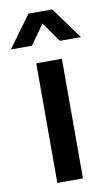

<svg xmlns="http://www.w3.org/2000/svg" viewBox="-98 -797 484 841"><g transform="rotate(-10 144.0 -376.0)"><path d="M91 -752H197L300 -611H206L144 -699L82 -611H-12ZM87 -532H201V0H87Z"/></g></svg>

Font: Steamflix Grotesk
Style: Regular
Weight: 400
Designer: Julieta Ulanovsky
Foundry: Julieta Ulanovsky
Version: Version 4.000;PS 004.000;hotconv 1.0.88;makeotf.lib2.5.64775